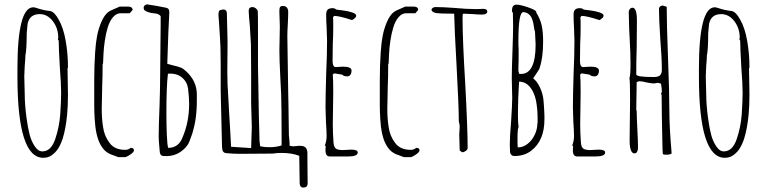

<svg xmlns="http://www.w3.org/2000/svg" viewBox="-20 -696 3474 870"><path d="M59 -349V-384Q59 -663 131 -663Q136 -663 145 -660Q177 -649 208 -646Q227 -642 246 -607Q267 -571 277.5 -512Q288 -453 288 -391L286 -386Q286 -353 287 -327L288 -267Q288 -216 284 -175Q278 -113 264 -68Q255 -41 243.5 -23Q232 -5 215 7Q199 19 176 19Q59 19 59 -349ZM230 -65Q249 -121 253 -179Q257 -239 257 -275Q257 -315 251 -393Q246 -480 246 -511L242 -519L244 -524Q244 -568 219.5 -600Q195 -632 160 -632Q114 -632 105 -588Q103 -573 101 -545Q101 -471 95 -444Q95 -429 92 -397L90 -350Q90 -328 91 -311L92 -271Q92 -224 100 -163Q106 -118 114 -87Q122 -56 137 -34Q152 -10 172 -10Q211 -10 230 -65Z M492 7Q473 1 459.5 -10Q446 -21 434 -43Q413 -83 409 -158Q407 -192 407 -218V-332Q407 -397 411 -458Q414 -503 420 -534Q426 -565 439 -596Q453 -628 470 -641Q477 -647 497 -655Q510 -660 522 -666H562H565Q566 -665 568 -665L573 -664L577 -661Q580 -658 580 -657Q581 -655 581 -651L568 -636H526Q507 -636 491.5 -617.5Q476 -599 468 -571Q460 -546 455 -512Q450 -478 449 -453Q447 -421 447 -409L445 -404Q445 -348 443 -303L441 -202Q441 -158 447 -121Q452 -81 476 -49Q499 -17 547 -17Q562 -17 572 -26Q587 -26 587 -15Q587 -8 574.5 1.5Q562 11 549 16H516Z M704 -7Q699 -62 699 -76Q699 -123 703 -219Q703 -243 705 -293L708 -582V-623Q702 -630 695 -632.5Q688 -635 680 -635.5Q672 -636 667 -637Q647 -641 637 -648Q633 -650 631.5 -656Q630 -662 632 -666Q633 -670 638.5 -673.5Q644 -677 648 -676Q690 -670 732 -661Q742 -659 745 -652.5Q748 -646 747 -635Q743 -573 738 -407L763 -400Q786 -395 798.5 -390Q811 -385 821 -375Q872 -330 872 -267Q874 -170 856 -108Q854 -99 851.5 -91.5Q849 -84 847 -79Q845 -75 840 -60Q830 -28 792 -4Q761 14 720 11Q706 10 704 -7ZM807 -73Q837 -143 837 -225Q837 -256 832 -296Q827 -327 803 -346Q779 -365 741 -362Q734 -306 734 -184Q734 -127 736 -82.5Q738 -38 742 -26Q789 -26 807 -73Z M1338 137 1336 10Q1303 -3 1256 -3Q1234 -3 1224 -1Q1220 0 1211 0Q1163 1 1066 1Q1036 1 1006 -2Q994 -3 990 -11Q986 -19 986 -33L980 -283V-328V-404Q980 -455 979 -480Q978 -513 972 -600L970 -625V-631Q970 -642 973 -646.5Q976 -651 985 -652L992 -653Q1007 -653 1008 -637L1009 -594Q1011 -540 1011 -513V-483L1010 -372Q1010 -335 1011 -316Q1013 -268 1019 -172L1022 -124Q1024 -76 1026 -51L1027 -31L1118 -25L1119 -60Q1121 -100 1121 -119L1120 -155Q1118 -203 1118 -227V-362Q1118 -451 1117 -496Q1116 -516 1112 -579Q1108 -621 1107 -643V-647Q1107 -664 1124 -664Q1132 -664 1139.5 -658Q1147 -652 1148 -645Q1149 -638 1149 -544V-400Q1151 -246 1153 -169Q1153 -146 1155 -94L1156 -56L1159 -33Q1178 -29 1201 -29Q1231 -29 1256 -37V-78Q1256 -205 1254 -268Q1252 -320 1250 -348Q1246 -428 1246 -469Q1246 -503 1247 -520L1248 -576Q1248 -597 1246 -639V-649Q1246 -660 1249.5 -664.5Q1253 -669 1261 -669Q1286 -669 1286 -641Q1286 -622 1284 -586Q1282 -550 1282 -532Q1284 -368 1286 -273L1287 -226L1289 -84Q1289 -77 1291 -63Q1293 -45 1292 -36Q1303 -33 1310 -33Q1317 -33 1326.5 -34.5Q1336 -36 1343 -35Q1373 -35 1373 -1V30L1374 137Q1373 154 1354 154Q1340 154 1338 137Z M1455 -8V-21Q1456 -26 1456 -33L1452 -37Q1460 -58 1460 -78Q1460 -101 1457 -144L1455 -210Q1455 -260 1458 -360Q1462 -449 1462 -511L1460 -571Q1458 -598 1458 -631Q1458 -646 1465 -652.5Q1472 -659 1487 -659Q1497 -659 1503 -653Q1505 -652 1532 -649Q1557 -646 1575 -640Q1594 -634 1594 -625Q1594 -615 1575 -605Q1518 -624 1494 -624L1489 -618Q1490 -609 1490 -575Q1490 -532 1488 -498Q1487 -463 1487 -420Q1487 -392 1501 -392L1517 -393Q1525 -394 1534 -394Q1573 -394 1573 -376Q1573 -365 1568 -357.5Q1563 -350 1553 -350Q1538 -350 1530 -358L1498 -363H1493L1488 -358V-355Q1490 -338 1490 -276Q1490 -237 1489 -205L1488 -134Q1488 -95 1491 -54Q1492 -31 1501 -23.5Q1510 -16 1534 -16L1552 -17Q1561 -18 1572 -18Q1601 -18 1601 -5Q1601 13 1557 13H1475Q1457 13 1455 -8Z M1786 7Q1767 1 1753.5 -10Q1740 -21 1728 -43Q1707 -83 1703 -158Q1701 -192 1701 -218V-332Q1701 -397 1705 -458Q1708 -503 1714 -534Q1720 -565 1733 -596Q1747 -628 1764 -641Q1771 -647 1791 -655Q1804 -660 1816 -666H1856H1859Q1860 -665 1862 -665L1867 -664L1871 -661Q1874 -658 1874 -657Q1875 -655 1875 -651L1862 -636H1820Q1801 -636 1785.5 -617.5Q1770 -599 1762 -571Q1754 -546 1749 -512Q1744 -478 1743 -453Q1741 -421 1741 -409L1739 -404Q1739 -348 1737 -303L1735 -202Q1735 -158 1741 -121Q1746 -81 1770 -49Q1793 -17 1841 -17Q1856 -17 1866 -26Q1881 -26 1881 -15Q1881 -8 1868.5 1.5Q1856 11 1843 16H1810Z M2063 -14 2062 -51Q2061 -67 2061 -87Q2061 -97 2062 -104L2063 -122Q2063 -132 2059 -146Q2059 -213 2049 -395Q2039 -571 2038 -634Q1976 -634 1955 -637Q1935 -642 1935 -653Q1940 -664 1954 -664Q1984 -664 2041 -660Q2093 -655 2128 -655H2149L2170 -656Q2188 -656 2188 -643Q2188 -637 2181.5 -633.5Q2175 -630 2166 -630Q2146 -630 2124 -632L2081 -634Q2077 -634 2077 -631Q2076 -628 2076 -612Q2076 -515 2088 -318Q2099 -114 2099 -25Q2099 -18 2090.5 -12Q2082 -6 2074 -6Z M2291 -10 2290 -41Q2290 -77 2296 -147Q2301 -225 2301 -252L2300 -297Q2299 -317 2299 -341Q2299 -381 2302 -460Q2305 -541 2305 -580L2304 -638L2300 -643V-649Q2300 -675 2321 -675Q2337 -675 2373.5 -662.5Q2410 -650 2410 -642V-639Q2428 -610 2434.5 -581Q2441 -552 2441 -507Q2441 -434 2425 -388H2426Q2422 -380 2410 -362L2396 -341Q2414 -327 2426.5 -300Q2439 -273 2442 -248Q2443 -239 2444 -226Q2445 -213 2446 -195L2447 -169V-155Q2447 -59 2387 -13Q2356 11 2310 11Q2302 11 2296.5 5Q2291 -1 2291 -10ZM2341 -361Q2407 -361 2407 -494Q2407 -505 2405 -537L2404 -556L2402 -558Q2398 -591 2391 -610Q2386 -624 2375 -632.5Q2364 -641 2351 -641Q2329 -641 2329 -510Q2329 -485 2330 -476V-456V-422Q2329 -406 2329 -386V-374Q2329 -374 2331 -368L2333 -361ZM2415 -136 2416 -140V-148V-159Q2416 -201 2409 -239Q2398 -290 2370 -313Q2354 -326 2332 -326Q2327 -243 2327 -190V-167Q2327 -138 2330 -121Q2325 -112 2325 -73V-47L2326 -28Q2350 -28 2370.5 -44Q2391 -60 2403 -85.5Q2415 -111 2415 -136Z M2576 -8V-21Q2577 -26 2577 -33L2573 -37Q2581 -58 2581 -78Q2581 -101 2578 -144L2576 -210Q2576 -260 2579 -360Q2583 -449 2583 -511L2581 -571Q2579 -598 2579 -631Q2579 -646 2586 -652.5Q2593 -659 2608 -659Q2618 -659 2624 -653Q2626 -652 2653 -649Q2678 -646 2696 -640Q2715 -634 2715 -625Q2715 -615 2696 -605Q2639 -624 2615 -624L2610 -618Q2611 -609 2611 -575Q2611 -532 2609 -498Q2608 -463 2608 -420Q2608 -392 2622 -392L2638 -393Q2646 -394 2655 -394Q2694 -394 2694 -376Q2694 -365 2689 -357.5Q2684 -350 2674 -350Q2659 -350 2651 -358L2619 -363H2614L2609 -358V-355Q2611 -338 2611 -276Q2611 -237 2610 -205L2609 -134Q2609 -95 2612 -54Q2613 -31 2622 -23.5Q2631 -16 2655 -16L2673 -17Q2682 -18 2693 -18Q2722 -18 2722 -5Q2722 13 2678 13H2596Q2578 13 2576 -8Z M2983 -4Q2983 -13 2982 -20Q2978 -200 2978 -267L2975 -271L2979 -280Q2979 -298 2975 -317L2960 -321Q2951 -318 2940 -318Q2932 -318 2907 -323Q2890 -328 2876 -328L2865 -324Q2865 -289 2864 -261Q2863 -233 2863 -198L2865 -194Q2865 -166 2868 -110Q2871 -55 2871 -27Q2871 -16 2867 -8.5Q2863 -1 2855 -1Q2833 -1 2833 -61Q2833 -112 2834 -153L2835 -244Q2835 -335 2832 -342Q2837 -352 2837 -408Q2837 -456 2833 -525L2831 -564L2829 -642Q2829 -649 2834 -655Q2839 -661 2846 -661Q2866 -661 2866 -603Q2866 -535 2865 -480Q2863 -425 2863 -359Q2863 -347 2939 -347H2943Q2962 -347 2970.5 -354.5Q2979 -362 2979 -380Q2979 -433 2972 -518Q2966 -610 2966 -656Q2966 -662 2971 -666.5Q2976 -671 2983 -671L2992 -668Q2999 -667 3001 -665Q3001 -587 3007 -432Q3013 -276 3013 -198Q3013 -120 3023 -6V0Q3014 5 3000 5Q2988 5 2985.5 3.5Q2983 2 2983 -4ZM2950 -361 2952 -359H2950Z M3147 -349V-384Q3147 -663 3219 -663Q3224 -663 3233 -660Q3265 -649 3296 -646Q3315 -642 3334 -607Q3355 -571 3365.5 -512Q3376 -453 3376 -391L3374 -386Q3374 -353 3375 -327L3376 -267Q3376 -216 3372 -175Q3366 -113 3352 -68Q3343 -41 3331.5 -23Q3320 -5 3303 7Q3287 19 3264 19Q3147 19 3147 -349ZM3318 -65Q3337 -121 3341 -179Q3345 -239 3345 -275Q3345 -315 3339 -393Q3334 -480 3334 -511L3330 -519L3332 -524Q3332 -568 3307.5 -600Q3283 -632 3248 -632Q3202 -632 3193 -588Q3191 -573 3189 -545Q3189 -471 3183 -444Q3183 -429 3180 -397L3178 -350Q3178 -328 3179 -311L3180 -271Q3180 -224 3188 -163Q3194 -118 3202 -87Q3210 -56 3225 -34Q3240 -10 3260 -10Q3299 -10 3318 -65Z"/></svg>

Font: Amatic SC
Style: Regular
Weight: 400
Designer: Multiple Designers
Foundry: Vernon Adams
Version: Version 2.505